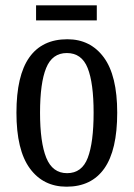

<svg xmlns="http://www.w3.org/2000/svg" viewBox="-20 -694 504 724"><path d="M231 10Q143 10 92.5 -59Q42 -128 42 -269Q42 -409 90.5 -477.5Q139 -546 234 -546Q321 -546 371.5 -477.5Q422 -409 422 -269Q422 -128 373.5 -59Q325 10 231 10ZM233 -41Q289 -41 311 -99Q333 -157 333 -269Q333 -381 310.5 -437.5Q288 -494 232 -494Q177 -494 154 -437.5Q131 -381 131 -269Q131 -157 154.5 -99Q178 -41 233 -41ZM116 -617V-674H345V-617Z"/></svg>

Font: Noto Serif Ethiopic ExtraCondensed
Style: Regular
Weight: 400
Width: 2
Designer: Monotype Design Team
Foundry: Monotype Imaging Inc.
Version: Version 2.102; ttfautohint (v1.8.4.7-5d5b)